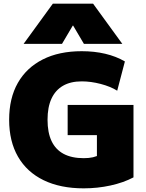

<svg xmlns="http://www.w3.org/2000/svg" viewBox="-20 -1020 801 1050"><path d="M438 10Q310 10 218.5 -34.5Q127 -79 78.5 -163Q30 -247 30 -365Q30 -483 77.5 -566.5Q125 -650 214 -695Q303 -740 427 -740Q496 -740 555.5 -726Q615 -712 663 -684L621 -524Q584 -547 530.5 -561Q477 -575 427 -575Q366 -575 324.5 -551Q283 -527 261.5 -480.5Q240 -434 240 -365Q240 -295 262 -248.5Q284 -202 328 -178.5Q372 -155 438 -155Q467 -155 488.5 -160Q510 -165 533 -177L510 -131V-281H350V-446H710V-50Q655 -21 584 -5.5Q513 10 438 10ZM109 -780 269 -1000H489L649 -780H439L380 -880H378L319 -780Z"/></svg>

Font: M PLUS 1 Black
Style: Regular
Weight: 900
Designer: Coji Morishita
Foundry: UNDERFOREST DESIGN
Version: Version 1.001